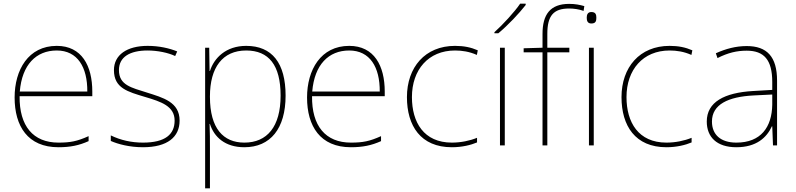

<svg xmlns="http://www.w3.org/2000/svg" viewBox="-20 -786 4304 1038"><path d="M287 -538C133 -538 59 -408 59 -259C59 -104 130 10 296 10C360 10 408 0 459 -23V-50C397 -22 360 -15 296 -15C159 -15 84 -105 86 -266H479V-291C479 -430 422 -538 287 -538ZM287 -513C399 -513 453 -423 452 -291H87C99 -436 175 -513 287 -513Z M951 -134C951 -235 861 -258 773 -286C692 -312 623 -325 623 -407C623 -478 682 -513 778 -513C831 -513 890 -501 927 -483L938 -508C896 -525 841 -538 778 -538C666 -538 596 -489 596 -407C596 -309 671 -290 764 -262C852 -236 924 -212 924 -134C924 -60 874 -15 753 -15C691 -15 632 -28 579 -54V-24C617 -7 680 10 753 10C885 10 951 -45 951 -134Z M1311 -538C1201 -538 1137 -472 1115 -402H1113L1111 -528H1089V232H1115V15C1115 -27 1115 -71 1113 -116H1115C1137 -46 1196 10 1301 10C1442 10 1524 -91 1524 -269C1524 -445 1451 -538 1311 -538ZM1311 -513C1433 -513 1497 -434 1497 -269C1497 -101 1424 -15 1301 -15C1187 -15 1115 -92 1115 -262V-265C1115 -421 1183 -513 1311 -513Z M1868 -538C1714 -538 1640 -408 1640 -259C1640 -104 1711 10 1877 10C1941 10 1989 0 2040 -23V-50C1978 -22 1941 -15 1877 -15C1740 -15 1665 -105 1667 -266H2060V-291C2060 -430 2003 -538 1868 -538ZM1868 -513C1980 -513 2034 -423 2033 -291H1668C1680 -436 1756 -513 1868 -513Z M2423 10C2478 10 2526 -2 2559 -16V-41C2520 -25 2471 -15 2423 -15C2271 -15 2207 -125 2207 -261C2207 -409 2296 -513 2440 -513C2478 -513 2518 -507 2558 -489L2563 -514C2526 -530 2488 -538 2440 -538C2278 -538 2180 -422 2180 -261C2180 -106 2254 10 2423 10Z M2822 -759V-766H2792C2763 -723 2698 -652 2653 -612V-606H2674C2727 -650 2787 -714 2822 -759ZM2709 0V-528H2683V0Z M3058 -503V-528H2939V-603C2939 -701 2972 -740 3057 -740C3082 -740 3111 -736 3135 -727L3139 -753C3114 -760 3090 -765 3057 -765C2954 -765 2913 -707 2913 -603V-528L2811 -525V-503H2913V0H2939V-503Z M3177 -721C3157 -721 3152 -706 3152 -690C3152 -673 3157 -659 3177 -659C3201 -659 3204 -673 3204 -690C3204 -706 3201 -721 3177 -721ZM3190 -528H3164V0H3190Z M3583 10C3638 10 3686 -2 3719 -16V-41C3680 -25 3631 -15 3583 -15C3431 -15 3367 -125 3367 -261C3367 -409 3456 -513 3600 -513C3638 -513 3678 -507 3718 -489L3723 -514C3686 -530 3648 -538 3600 -538C3438 -538 3340 -422 3340 -261C3340 -106 3414 10 3583 10Z M4017 -537C3958 -537 3903 -522 3850 -498L3859 -472C3916 -501 3964 -512 4017 -512C4110 -512 4155 -463 4155 -343V-300L4052 -294C3895 -285 3801 -234 3801 -129C3801 -45 3855 10 3961 10C4069 10 4125 -42 4153 -103H4155L4159 0H4181V-350C4181 -480 4126 -537 4017 -537ZM4054 -270 4155 -275V-220C4153 -99 4094 -15 3961 -15C3876 -15 3829 -58 3829 -129C3829 -222 3918 -263 4054 -270Z"/></svg>

Font: Noto Kufi Arabic Thin
Style: Regular
Weight: 100
Designer: Monotype Design Team, David Williams, Khaled Hosny
Foundry: Google LLC
Version: Version 2.109